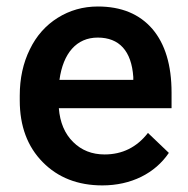

<svg xmlns="http://www.w3.org/2000/svg" viewBox="-20 -558 577 588"><path d="M293.5 9.8C381.3 9.8 454.6 -26.9 497.1 -89.8L433.1 -150.9C398.9 -106.9 354.5 -85 300.3 -85C261.7 -85 229.5 -97.7 204.1 -123C178.2 -148.4 163.6 -183.1 160.2 -226.6H505.4V-274.4C505.4 -358.4 485.8 -423.3 446.8 -469.2C407.2 -515.1 351.6 -538.1 279.8 -538.1C234.4 -538.1 193.4 -526.4 156.7 -503.4C120.1 -480.5 91.3 -448.2 71.3 -406.7C50.8 -365.2 40.5 -317.9 40.5 -265.1V-250.5C40.5 -171.9 64 -108.9 110.8 -61.5C157.2 -14.2 218.3 9.8 293.5 9.8ZM279.3 -442.9C345.2 -442.9 382.8 -401.9 388.2 -322.3V-313.5H162.1C173.3 -395 214.4 -442.9 279.3 -442.9Z"/></svg>

Font: Roboto Medium
Style: Regular
Weight: 500
Designer: Google
Version: Version 2.137; 2017